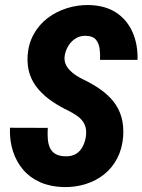

<svg xmlns="http://www.w3.org/2000/svg" viewBox="-20 -741 572 771"><path d="M324.7 -191.9Q327.6 -212.4 324 -228Q320.3 -243.7 311 -255.6Q301.8 -267.6 287.4 -277.3Q272.9 -287.1 255.9 -295.9Q220.7 -312.5 189.7 -333.5Q158.7 -354.5 135.3 -381.1Q111.8 -407.7 100.1 -441.2Q88.4 -474.6 90.8 -517.6Q94.2 -565.4 115.5 -603.8Q136.7 -642.1 171.4 -668.5Q206.1 -694.8 249.3 -708.3Q292.5 -721.7 337.9 -720.7Q402.8 -719.2 446.8 -690.2Q490.7 -661.1 512.5 -611.3Q534.2 -561.5 532.2 -500.5H381.8Q382.8 -522.5 380.1 -544.7Q377.4 -566.9 365 -581.8Q352.5 -596.7 324.7 -597.2Q301.3 -597.7 283.4 -586.4Q265.6 -575.2 254.4 -556.9Q243.2 -538.6 239.7 -516.6Q237.3 -498.5 243.4 -484.1Q249.5 -469.7 260.7 -458.3Q272 -446.8 286.1 -437.7Q300.3 -428.7 314.5 -421.9Q352.1 -403.8 382.8 -382.3Q413.6 -360.8 435.3 -333.7Q457 -306.6 467.3 -272Q477.5 -237.3 474.6 -192.9Q470.7 -143.6 450.9 -105.5Q431.2 -67.4 398.7 -41.3Q366.2 -15.1 324.5 -2Q282.7 11.2 234.9 10.3Q182.6 8.8 141.8 -9Q101.1 -26.9 73.5 -58.8Q45.9 -90.8 32 -133.8Q18.1 -176.8 20 -228L171.9 -227.5Q170.4 -205.1 171.9 -184.3Q173.3 -163.6 180.4 -147.7Q187.5 -131.8 203.1 -122.6Q218.8 -113.3 245.6 -113.3Q269.5 -113.3 285.9 -123.5Q302.2 -133.8 311.8 -151.9Q321.3 -169.9 324.7 -191.9Z"/></svg>

Font: Roboto Condensed ExtraBold
Style: Italic
Weight: 800
Italic angle: -12°
Designer: Christian Robertson
Foundry: Google
Version: Version 3.008; 2023